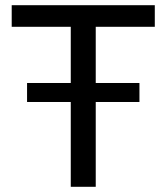

<svg xmlns="http://www.w3.org/2000/svg" viewBox="-20 -718 640 738"><path d="M516 -326H348V0H252V-326H84V-399H252V-615H25V-698H575V-615H348V-399H516Z"/></svg>

Font: IBM Plex Mono Text
Style: Regular
Weight: 450
Designer: Mike Abbink, Paul van der Laan, Pieter van Rosmalen
Foundry: Bold Monday
Version: Version 2.000